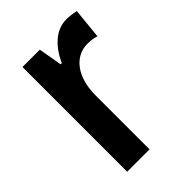

<svg xmlns="http://www.w3.org/2000/svg" viewBox="-171 -629 704 704"><g transform="rotate(-45 181.5 -276.5)"><path d="M303 -553C246 -553 203 -507 178 -451H172L156 -543H66V0H182V-280C182 -376 229 -435 295 -435C311 -435 327 -433 340 -428L352 -547C335 -551 319 -553 303 -553Z"/></g></svg>

Font: Noto Sans Thai Cond SemBd
Style: Regular
Weight: 600
Width: 3
Designer: Monotype Design Team
Foundry: Monotype Imaging Inc.
Version: Version 2.002